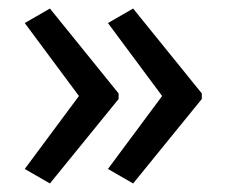

<svg xmlns="http://www.w3.org/2000/svg" viewBox="-20 -489 531 450"><path d="M453 -257V-270L292 -469L233 -435L360 -264L233 -93L292 -59ZM258 -257V-270L97 -469L38 -435L165 -264L38 -93L97 -59Z"/></svg>

Font: Noto Sans Gurmukhi UI SemiCondensed
Style: Regular
Weight: 400
Width: 4
Designer: Jelle Bosma - Monotype Design Team
Foundry: Monotype Imaging Inc.
Version: Version 2.004